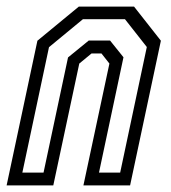

<svg xmlns="http://www.w3.org/2000/svg" viewBox="-30 -560 518 580"><path d="M-10 0 83 -437 208 -540H375L456 -437L363 0H222L300.5 -368L276.5 -398.5H246.5L209.5 -368L131 0ZM37.5 -38.5H101.5L175.5 -386.5L238 -437.5H302.5L343 -387L269 -38.5H333L413.5 -418L347.5 -502H220.5L118 -417.5Z"/></svg>

Font: Tourney Condensed Regular
Style: Italic
Weight: 400
Width: 3
Italic angle: -12°
Designer: Tyler Finck
Foundry: Etcetera Type Co
Version: Version 1.010; ttfautohint (v1.8.3)